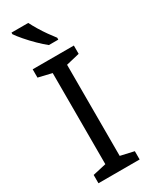

<svg xmlns="http://www.w3.org/2000/svg" viewBox="-241 -993 820 1042"><g transform="rotate(-30 169.5 -472.0)"><path d="M298 0H40V-52L124 -71V-642L40 -662V-714H298V-662L214 -642V-71L298 -52ZM145 -944Q156 -922 172.5 -894.5Q189 -867 207.5 -841Q226 -815 241 -796V-784H182Q159 -802 130 -830.5Q101 -859 76.5 -887.5Q52 -916 40 -934V-944Z"/></g></svg>

Font: Noto Sans Rejang
Style: Regular
Weight: 400
Designer: Monotype Design Team
Foundry: Monotype Imaging Inc.
Version: Version 2.001; ttfautohint (v1.8.4.7-5d5b)